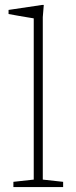

<svg xmlns="http://www.w3.org/2000/svg" viewBox="-20 -754 308 774"><path d="M152.5 -30 234.5 -21V0H34V-21L116 -30V-680Q109.5 -681 92.8 -683.8Q76 -686.5 55 -690.2Q34 -694 14.5 -697.5V-714L149 -734H156.5L152.5 -685Z"/></svg>

Font: Newsreader 9pt ExtraLight
Style: Regular
Weight: 250
Designer: Hugues Gentile
Foundry: Production Type
Version: Version 1.003